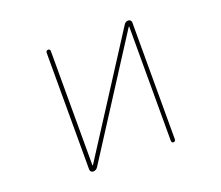

<svg xmlns="http://www.w3.org/2000/svg" viewBox="-120 -928 1241 1079"><g transform="rotate(-20 500.0 -388.0)"><path d="M733.4 -35.2V-717.8Q733.4 -718.8 732.4 -718.8Q731.4 -718.8 730.5 -718.8L293 -38.1Q283.2 -22.5 264.6 -22.5Q257.8 -22.5 252.4 -27.8Q247.1 -33.2 247.1 -41V-740.2Q247.1 -745.1 251 -749Q254.9 -752.9 260.3 -752.9Q265.6 -752.9 269 -749Q272.5 -745.1 272.5 -740.2V-57.6Q272.5 -56.6 273.4 -56.6Q274.4 -56.6 275.4 -56.6L713.9 -738.3Q722.7 -752.9 740.2 -752.9Q747.1 -752.9 752.4 -747.6Q757.8 -742.2 757.8 -735.4V-35.2Q757.8 -30.3 753.9 -26.4Q750 -22.5 745.1 -22.5Q740.2 -22.5 736.8 -26.4Q733.4 -30.3 733.4 -35.2Z"/></g></svg>

Font: Rounded-L Mgen+ 2m thin
Style: Regular
Weight: 100
Designer: [Source Han Sans]
Ryoko NISHIZUKA  (kana & ideographs); Paul D. Hunt (Latin, Greek & Cyrillic); Wenlong ZHANG  (bopomofo
Version: Version 1.059.20150602